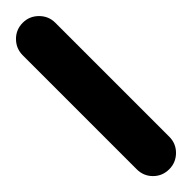

<svg xmlns="http://www.w3.org/2000/svg" viewBox="-317 -867 834 834"><g transform="rotate(-45 100.0 -450.0)"><path d="M0 -100H200V-800H0ZM100 -200Q58 -200 29 -170.5Q0 -141 0 -100Q0 -58 29 -29Q58 0 100 0Q141 0 170.5 -29Q200 -58 200 -100Q200 -141 170.5 -170.5Q141 -200 100 -200ZM100 -900Q58 -900 29 -870.5Q0 -841 0 -800Q0 -758 29 -729Q58 -700 100 -700Q141 -700 170.5 -729Q200 -758 200 -800Q200 -841 170.5 -870.5Q141 -900 100 -900Z"/></g></svg>

Font: Wavefont Black
Style: Regular
Weight: 900
Version: Version 3.004;gftools[0.9.33]